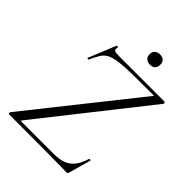

<svg xmlns="http://www.w3.org/2000/svg" viewBox="-224 -896 1009 1009"><g transform="rotate(45 280.5 -391.0)"><path d="M456 2Q390 1 315.5 0.5Q241 0 167 0Q93 0 26 0Q22 0 21 -4.5Q20 -9 22 -13L489 -600Q494 -605 493.5 -606.5Q493 -608 487 -608Q391 -608 330 -607Q269 -606 233 -600.5Q197 -595 177 -584Q157 -573 145 -553Q133 -533 118 -501Q117 -497 111.5 -498.5Q106 -500 108 -504L170 -655Q171 -657 177 -655.5Q183 -654 181 -651Q176 -634 184 -629.5Q192 -625 226 -625Q280 -625 358 -625Q436 -625 554 -625Q559 -625 560.5 -620Q562 -615 559 -612L97 -27Q93 -22 93.5 -20.5Q94 -19 99 -19Q179 -19 239.5 -19Q300 -19 338 -19Q380 -19 408.5 -30Q437 -41 456 -65.5Q475 -90 488 -131Q489 -135 495 -133.5Q501 -132 499 -129L465 -8Q465 -5 462.5 -1.5Q460 2 456 2ZM364 -708Q346 -708 335 -718Q324 -728 324 -746Q324 -764 335 -774Q346 -784 364 -784Q383 -784 393 -774Q403 -764 403 -746Q403 -728 393 -718Q383 -708 364 -708Z"/></g></svg>

Font: Cormorant Light
Style: Italic
Weight: 300
Italic angle: -10°
Designer: Christian Thalmann (Catharsis Fonts)
Foundry: Catharsis Fonts
Version: Version 4.000